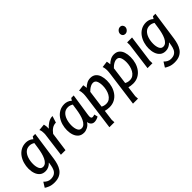

<svg xmlns="http://www.w3.org/2000/svg" viewBox="76 -1703 2901 2901"><g transform="rotate(-45 1527.0 -252.5)"><path d="M419 -497H472L405 -30Q398 16 384.5 61.5Q371 107 344.5 145.5Q318 184 273 207Q228 230 160 230Q100 230 57 211.5Q14 193 -2 180L48 100Q67 121 95 137Q123 153 155 153Q207 153 237 134Q267 115 282 82Q297 49 304 7L312 -43H308Q288 -19 255.5 -3Q223 13 187 13Q130 13 95.5 -16Q61 -45 44.5 -92.5Q28 -140 28 -197Q28 -252 43.5 -307Q59 -362 90.5 -407Q122 -452 169.5 -479Q217 -506 280 -506Q306 -506 337.5 -496Q369 -486 396 -460ZM127 -199Q127 -142 145.5 -101Q164 -60 206 -60Q238 -60 262.5 -82Q287 -104 304.5 -141Q322 -178 333.5 -224.5Q345 -271 352 -320L365 -409Q325 -434 284 -434Q231 -434 196.5 -401.5Q162 -369 144.5 -315Q127 -261 127 -199Z M664 -504Q670 -484 672.5 -458.5Q675 -433 674 -407Q703 -445 749.5 -474.5Q796 -504 848 -504L814 -397Q768 -397 731.5 -373Q695 -349 664 -306L622 0H524L571 -360Q573 -371 574 -383.5Q575 -396 575 -409Q575 -427 572 -451.5Q569 -476 558 -494Z M1241 -497H1294Q1279 -397 1269 -330Q1259 -263 1252.5 -221Q1246 -179 1242.5 -156Q1239 -133 1238 -121Q1237 -109 1237 -101Q1237 -86 1243.5 -74.5Q1250 -63 1267 -63Q1276 -63 1288.5 -66Q1301 -69 1310 -73L1324 -17Q1305 -5 1280.5 2.5Q1256 10 1235 10Q1201 10 1179 -12Q1157 -34 1154 -67H1150Q1124 -27 1084.5 -7Q1045 13 1009 13Q952 13 917.5 -16Q883 -45 866.5 -92.5Q850 -140 850 -197Q850 -252 865.5 -307Q881 -362 912.5 -407Q944 -452 991.5 -479Q1039 -506 1102 -506Q1128 -506 1159.5 -496Q1191 -486 1218 -460ZM949 -199Q949 -142 967.5 -101Q986 -60 1028 -60Q1060 -60 1084.5 -82Q1109 -104 1126.5 -141Q1144 -178 1155.5 -224.5Q1167 -271 1174 -320L1187 -409Q1147 -434 1106 -434Q1053 -434 1018.5 -401.5Q984 -369 966.5 -315Q949 -261 949 -199Z M1657 -507Q1711 -507 1744.5 -479.5Q1778 -452 1793.5 -405Q1809 -358 1809 -300Q1809 -238 1792.5 -182Q1776 -126 1743.5 -82Q1711 -38 1663 -12.5Q1615 13 1553 13Q1526 13 1503 9Q1480 5 1462 0L1440 169L1443 224H1336L1412 -344Q1414 -360 1415.5 -376.5Q1417 -393 1417 -409Q1417 -428 1414 -449.5Q1411 -471 1403 -491L1505 -504Q1509 -483 1511 -469Q1513 -455 1514 -439Q1540 -466 1577 -486.5Q1614 -507 1657 -507ZM1633 -427Q1609 -427 1584.5 -415Q1560 -403 1540 -386.5Q1520 -370 1510 -358L1473 -80Q1488 -71 1508.5 -65Q1529 -59 1553 -59Q1594 -59 1623.5 -79.5Q1653 -100 1672 -134Q1691 -168 1700.5 -209Q1710 -250 1710 -291Q1710 -350 1693 -388.5Q1676 -427 1633 -427Z M2161 -507Q2215 -507 2248.5 -479.5Q2282 -452 2297.5 -405Q2313 -358 2313 -300Q2313 -238 2296.5 -182Q2280 -126 2247.5 -82Q2215 -38 2167 -12.5Q2119 13 2057 13Q2030 13 2007 9Q1984 5 1966 0L1944 169L1947 224H1840L1916 -344Q1918 -360 1919.5 -376.5Q1921 -393 1921 -409Q1921 -428 1918 -449.5Q1915 -471 1907 -491L2009 -504Q2013 -483 2015 -469Q2017 -455 2018 -439Q2044 -466 2081 -486.5Q2118 -507 2161 -507ZM2137 -427Q2113 -427 2088.5 -415Q2064 -403 2044 -386.5Q2024 -370 2014 -358L1977 -80Q1992 -71 2012.5 -65Q2033 -59 2057 -59Q2098 -59 2127.5 -79.5Q2157 -100 2176 -134Q2195 -168 2204.5 -209Q2214 -250 2214 -291Q2214 -350 2197 -388.5Q2180 -427 2137 -427Z M2578 -678Q2578 -649 2556 -625.5Q2534 -602 2504 -602Q2479 -602 2463 -618.5Q2447 -635 2447 -659Q2447 -688 2469 -711.5Q2491 -735 2522 -735Q2547 -735 2562.5 -718Q2578 -701 2578 -678ZM2537 -493 2478 -57 2480 0H2375L2433 -438L2432 -493Z M2987 -497H3040L2973 -30Q2966 16 2952.5 61.5Q2939 107 2912.5 145.5Q2886 184 2841 207Q2796 230 2728 230Q2668 230 2625 211.5Q2582 193 2566 180L2616 100Q2635 121 2663 137Q2691 153 2723 153Q2775 153 2805 134Q2835 115 2850 82Q2865 49 2872 7L2880 -43H2876Q2856 -19 2823.5 -3Q2791 13 2755 13Q2698 13 2663.5 -16Q2629 -45 2612.5 -92.5Q2596 -140 2596 -197Q2596 -252 2611.5 -307Q2627 -362 2658.5 -407Q2690 -452 2737.5 -479Q2785 -506 2848 -506Q2874 -506 2905.5 -496Q2937 -486 2964 -460ZM2695 -199Q2695 -142 2713.5 -101Q2732 -60 2774 -60Q2806 -60 2830.5 -82Q2855 -104 2872.5 -141Q2890 -178 2901.5 -224.5Q2913 -271 2920 -320L2933 -409Q2893 -434 2852 -434Q2799 -434 2764.5 -401.5Q2730 -369 2712.5 -315Q2695 -261 2695 -199Z"/></g></svg>

Font: Rosario SemiBold
Style: Italic
Weight: 600
Italic angle: -8.05°
Designer: Hector Gatti
Foundry: Omnibus Type
Version: Version 1.101; ttfautohint (v1.8.1.43-b0c9)